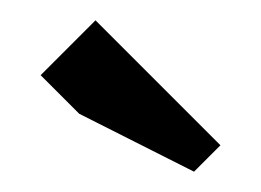

<svg xmlns="http://www.w3.org/2000/svg" viewBox="-20 -867 257 189"><path d="M20 -793 74 -847 197 -724 171 -698 58 -755Z"/></svg>

Font: Unica One
Style: Regular
Weight: 400
Designer: Eduardo Rodriguez Tunni
Foundry: Eduardo Rodriguez Tunni
Version: Version 2.000; ttfautohint (v1.8.4.7-5d5b);gftools[0.9.23]